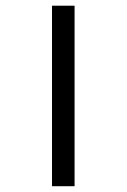

<svg xmlns="http://www.w3.org/2000/svg" viewBox="-20 -643 437 663"><path d="M159.6 0V-623.3H237.5V0Z"/></svg>

Font: Playfair 5pt SemiExpanded Light
Style: Regular
Weight: 300
Width: 6
Designer: Claus Eggers Sørensen
Foundry: Claus Eggers Sørensen
Version: Version 2.203